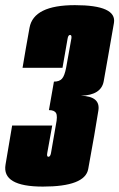

<svg xmlns="http://www.w3.org/2000/svg" viewBox="-52 -700 453 728"><path d="M110.5 7.5Q270.5 7.5 282.5 -59.2Q294.5 -126 305.5 -187.5Q312.5 -227 321 -281Q329.5 -335 254.5 -337Q331.5 -339 341.2 -391.8Q351 -444.5 357.5 -484Q368.5 -545 380 -612.8Q391.5 -680.5 232 -680.5Q75.5 -680.5 60 -595Q44.5 -509.5 33.5 -443H185Q202 -538.5 204.2 -553Q206.5 -567.5 213.5 -567.5Q220.5 -567.5 218.8 -555Q217 -542.5 199 -444.5Q193 -412.5 183 -401.5Q173 -390.5 152.5 -390.5L133.5 -282.5Q154 -282.5 160.5 -271.2Q167 -260 160 -227Q144 -132 141.2 -118.8Q138.5 -105.5 131.5 -105.5Q124.5 -105.5 127.2 -120Q130 -134.5 146 -224H-6Q-16.5 -159.5 -31 -76Q-45.5 7.5 110.5 7.5Z"/></svg>

Font: Anybody UltraCondensed ExtraBold
Style: Italic
Weight: 800
Width: 1
Italic angle: -10°
Version: Version 1.113;gftools[0.9.25]